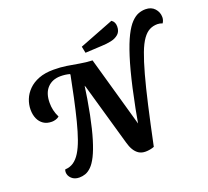

<svg xmlns="http://www.w3.org/2000/svg" viewBox="-145 -1039 1346 1242"><g transform="rotate(-20 528.5 -418.0)"><path d="M718 1 663 -116Q692 -283 719 -403Q746 -523 772 -604.5Q798 -686 823 -735.5Q848 -785 873 -810.5Q898 -836 922 -845Q946 -854 971 -854Q1011 -854 1034 -828.5Q1057 -803 1057 -769Q1057 -748 1045 -730Q1027 -737 1011 -737Q981 -737 956.5 -724.5Q932 -712 910 -681.5Q888 -651 867.5 -597Q847 -543 824.5 -461.5Q802 -380 776 -266Q750 -152 718 1ZM199 23Q166 23 146 4Q126 -15 126 -40Q126 -50 130 -58Q162 -59 187.5 -76Q213 -93 233.5 -126Q254 -159 271.5 -208Q289 -257 306 -323.5Q323 -390 341 -474Q359 -558 379 -660L438 -558Q420 -428 401 -334Q382 -240 362.5 -176Q343 -112 323 -72Q303 -32 282 -11.5Q261 9 240.5 16Q220 23 199 23ZM155 -377Q121 -377 98 -392.5Q75 -408 63 -435Q51 -462 51 -497Q51 -532 64.5 -566.5Q78 -601 106 -629Q134 -657 176.5 -673.5Q219 -690 278 -690Q326 -690 368 -683.5Q410 -677 451 -669.5Q492 -662 537 -660L469 -592L374 -618L369 -627Q340 -635 307 -635Q250 -635 216 -599Q182 -563 182 -496Q182 -470 187.5 -445.5Q193 -421 206 -394Q195 -385 181 -381Q167 -377 155 -377ZM659 12Q631 12 612 -0.5Q593 -13 580 -35Q567 -57 559 -87L437 -514L372 -660H537L679 -158L718 1Q706 6 689.5 9Q673 12 659 12ZM511 -722 502 -767 739 -859Q751 -851 756.5 -839.5Q762 -828 762 -812Q762 -778 741.5 -760Q721 -742 690 -735.5Q659 -729 627 -728Z"/></g></svg>

Font: Sansita Swashed Light Medium
Style: Regular
Weight: 500
Version: Version 1.003